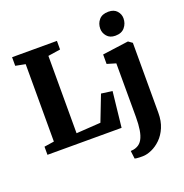

<svg xmlns="http://www.w3.org/2000/svg" viewBox="-177 -973 1320 1374"><g transform="rotate(-20 483.0 -286.0)"><path d="M38 0V-62L113.5 -73.5V-663L39 -677.5V-743H380.5V-677.5L286.5 -663V-74L472.5 -86L548 -281L632 -269.5L602.5 0ZM677 243Q664 243 651.2 242.8Q638.5 242.5 629 241.2Q619.5 240 615 238.5L607.5 178Q614 178 628 176Q642 174 657.5 166.5Q682.5 154.5 697.2 128Q712 101.5 718.8 59.8Q725.5 18 725.5 -38.5L725 -446.5L658 -466.5V-538.5L853.5 -565H857L886.5 -544V-11Q886.5 52 866.2 99.5Q846 147 813.8 178.5Q781.5 210 745 226.2Q708.5 242.5 677 243ZM787 -634.5Q745.5 -634.5 723.5 -660.5Q701.5 -686.5 701.5 -718Q701.5 -757.5 725.5 -785.5Q749.5 -813.5 796.5 -813.5H797.5Q839.5 -813.5 861.5 -788.8Q883.5 -764 883.5 -732.5Q883.5 -693 859.2 -663.8Q835 -634.5 788 -634.5Z"/></g></svg>

Font: Merriweather 28pt Black
Style: Regular
Weight: 900
Version: Version 2.100